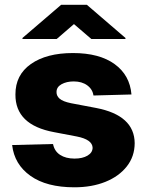

<svg xmlns="http://www.w3.org/2000/svg" viewBox="-20 -775 615 805"><path d="M531.2 -378.9 371.8 -374.6Q368.3 -400.6 345.9 -417.1Q323.5 -433.6 289.1 -433.6Q258.9 -433.6 237.7 -421.7Q216.6 -409.8 217 -388.8Q216.6 -373.2 229.9 -361.3Q243.3 -349.4 277.7 -342.3L382.8 -322.4Q543.7 -291.5 544.7 -174.7Q544.4 -118.6 511.5 -77.1Q478.7 -35.5 421.9 -12.6Q365.1 10.3 291.9 10.3Q175.1 10.3 107.6 -37.8Q40.1 -85.9 30.9 -166.9L202.4 -171.2Q208.1 -141.3 231.9 -125.7Q255.7 -110.1 292.6 -110.1Q326 -110.1 346.9 -122.5Q367.9 -134.9 368.3 -155.5Q367.2 -190 301.8 -202.8L206.7 -220.9Q43.7 -251.1 44.7 -378.9Q44.4 -460.9 109.7 -506.7Q175.1 -552.6 285.9 -552.6Q396.7 -552.6 460.6 -506.2Q524.5 -459.9 531.2 -378.9ZM217.7 -611.5 290.1 -674 362.9 -611.5H506V-615.8L344.1 -755H236.5L74.2 -615.8V-611.5Z"/></svg>

Font: Inter UI Extra Bold
Style: Regular
Weight: 800
Designer: Rasmus Andersson
Foundry: rsms
Version: 3.2;8d6f07862